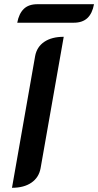

<svg xmlns="http://www.w3.org/2000/svg" viewBox="-20 -884 467 913"><path d="M147 -617Q155 -661 190.5 -685Q226 -709 283 -709L173 -84Q165 -40 129.5 -15.5Q94 9 37 9ZM158 -864H427Q419 -820 395.5 -798Q372 -776 331 -776H62Q70 -819 93 -841.5Q116 -864 158 -864Z"/></svg>

Font: K2D SemiBold
Style: Italic
Weight: 600
Italic angle: -10°
Designer: Katatrad Aksorn Co.,Ltd.
Foundry: Cadson Demak Co.,Ltd.
Version: Version 1.000; ttfautohint (v1.6)